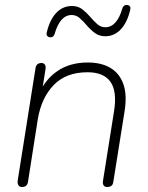

<svg xmlns="http://www.w3.org/2000/svg" viewBox="-20 -742 593 768"><path d="M68 6Q58 6 53.5 -1.5Q49 -9 51 -21L122 -469Q125 -490 146 -490Q155 -490 159.5 -483.5Q164 -477 162 -465L146 -364H135Q160 -424 210 -458Q260 -492 331 -492Q385 -492 421.5 -470.5Q458 -449 473.5 -405.5Q489 -362 478 -295L433 -13Q430 6 409 6Q399 6 394.5 -0.5Q390 -7 392 -19L436 -296Q449 -376 422 -414.5Q395 -453 330 -453Q244 -453 194.5 -401.5Q145 -350 131 -264L92 -15Q89 6 68 6ZM179 -593Q172 -594 168.5 -599Q165 -604 167 -612Q179 -663 205 -690.5Q231 -718 268 -718Q292 -718 309 -705Q326 -692 340 -675.5Q354 -659 368.5 -646Q383 -633 401 -633Q425 -633 442 -652.5Q459 -672 469 -707Q471 -715 476.5 -719Q482 -723 489 -722Q497 -721 500 -716Q503 -711 501 -703Q489 -652 463 -624.5Q437 -597 401 -597Q377 -597 359.5 -610Q342 -623 328 -639.5Q314 -656 299.5 -669Q285 -682 267 -682Q243 -682 226 -662.5Q209 -643 199 -608Q197 -600 192 -596Q187 -592 179 -593Z"/></svg>

Font: Nunito Variable Extra Light
Style: Italic
Weight: 200
Italic angle: -9°
Designer: Vernon Adams
Foundry: Vernon Adams
Version: Version 3.602